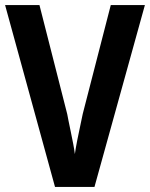

<svg xmlns="http://www.w3.org/2000/svg" viewBox="-20 -734 589 754"><path d="M549 -714 351 0H196L0 -714H135L244 -286Q245 -279 249 -260Q253 -241 258 -216.5Q263 -192 267.5 -169Q272 -146 274 -129Q277 -151 283.5 -184Q290 -217 296.5 -246.5Q303 -276 305 -287L415 -714Z"/></svg>

Font: Noto Sans Sinhala UI Condensed
Style: Bold
Weight: 700
Width: 3
Designer: Jelle Bosma - Monotype Design Team
Foundry: Monotype Imaging Inc.
Version: Version 2.006; ttfautohint (v1.8.4.7-5d5b)